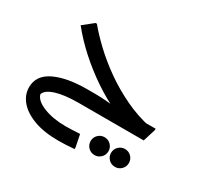

<svg xmlns="http://www.w3.org/2000/svg" viewBox="-120 -529 949 895"><g transform="rotate(30 354.0 -81.0)"><path d="M574 -4Q511 -21 446 -51Q381 -81 319.5 -122.5Q258 -164 203 -213.5Q148 -263 104 -318L159 -362H166Q198 -323 245.5 -278Q293 -233 352.5 -191Q412 -149 480.5 -116.5Q549 -84 622 -69ZM279 0V-75H320Q345 -75 369.5 -73.5Q394 -72 410 -70Q426 -68 426 -68L520 -75H648V-68L627 0ZM282 200Q205 200 151 180Q97 160 68.5 126.5Q40 93 40 52Q40 -12 105.5 -43.5Q171 -75 279 -75V0Q201 0 155.5 14.5Q110 29 102 54Q110 85 160 105Q210 125 280 125Q295 125 314.5 124Q334 123 355 122L368 186V196Q344 198 321.5 199Q299 200 282 200ZM462 174Q442 174 428 160Q414 146 414 126Q414 106 428 92Q442 78 462 78Q482 78 496 92Q510 106 510 126Q510 146 496 160Q482 174 462 174ZM572 174Q552 174 538 160Q524 146 524 126Q524 106 538 92Q552 78 572 78Q592 78 606 92Q620 106 620 126Q620 146 606 160Q592 174 572 174Z"/></g></svg>

Font: Fustat
Style: Regular
Weight: 400
Designer: Mohamed Gaber, Khaled Hosny, Laura Garcia Mut
Foundry: Kief Type Foundry, Alif Type Foundry, Hard Type Foundry
Version: Version 1.007